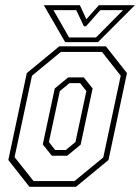

<svg xmlns="http://www.w3.org/2000/svg" viewBox="-20 -718 538 738"><path d="M93 0 12 -103 83 -437 208 -540H387L468 -437L397 -103L272 0ZM109 -22H266.5L377 -113L444 -427L372 -518.5H214L103 -427L36 -114ZM179 -119.5 144.5 -163 190.5 -378 242 -420.5H302L336 -378L290 -162L238.5 -119.5ZM192 -141.5H233L270 -172L312 -368L288 -398.5H247L210 -368L168 -172ZM230.5 -556 148.5 -698H287L312 -644L360 -698H498.5L356.5 -556ZM245.5 -574H349L453 -679H365.5L310.5 -617H302.5L273 -679H185.5Z"/></svg>

Font: Tourney Condensed ExtraLight
Style: Italic
Weight: 200
Width: 3
Italic angle: -12°
Designer: Tyler Finck
Foundry: Etcetera Type Co
Version: Version 1.010; ttfautohint (v1.8.3)